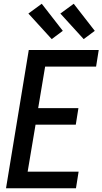

<svg xmlns="http://www.w3.org/2000/svg" viewBox="-20 -1001 545 1021"><path d="M12 0 133 -735H505L491 -647H220L183 -426H397L383 -338H169L127 -88H398L384 0ZM425 -793 301 -929 372 -981 484 -837ZM255 -793 131 -929 202 -981 314 -837Z"/></svg>

Font: Iosevka Semibold Oblique
Style: Regular
Weight: 600
Italic angle: -9°
Monospace: yes
Designer: Belleve Invis
Foundry: Belleve Invis
Version: Version 32.5.0; ttfautohint (v1.8.4)